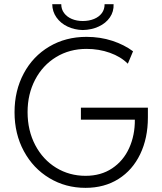

<svg xmlns="http://www.w3.org/2000/svg" viewBox="-20 -907 791 935"><path d="M50.8 -360.4Q50.8 -465.3 95.5 -549.1Q140.1 -632.8 220 -680.2Q299.8 -727.5 401.4 -727.5Q468.3 -727.5 526.9 -708.3Q585.4 -689 627.9 -657.2L602.5 -596.7Q568.4 -630.9 515.1 -649.9Q461.9 -668.9 401.4 -668.9Q318.8 -668.9 253.4 -629.2Q188 -589.4 151.1 -519Q114.3 -448.7 114.3 -361.3Q114.3 -271.5 151.6 -200.4Q189 -129.4 253.4 -90.1Q317.9 -50.8 396.5 -50.8Q471.7 -50.8 526.1 -87.2Q580.6 -123.5 608.9 -185.8Q637.2 -248 636.7 -324.2H374V-382.8H700.2V-335Q700.2 -234.4 662.8 -156.5Q625.5 -78.6 556.9 -35.4Q488.3 7.8 396.5 7.8Q299.3 7.8 220.5 -39.6Q141.6 -86.9 96.2 -170.9Q50.8 -254.9 50.8 -360.4ZM234.4 -886.7H278.3Q278.3 -861.8 292.2 -843.3Q306.2 -824.7 329.8 -814.7Q353.5 -804.7 382.8 -804.7Q413.6 -804.7 438 -814.7Q462.4 -824.7 476.1 -843.3Q489.7 -861.8 489.3 -886.7H533.2Q534.7 -850.6 515.1 -822.3Q495.6 -793.9 460.7 -777.8Q425.8 -761.7 382.8 -760.7Q342.3 -761.7 308.6 -777.8Q274.9 -793.9 254.9 -822.3Q234.9 -850.6 234.4 -886.7Z"/></svg>

Font: Reddit Sans Chocolate Light
Style: Regular
Weight: 300
Designer: Stephen Hutchings
Foundry: Reddit
Version: Version 1.013